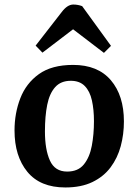

<svg xmlns="http://www.w3.org/2000/svg" viewBox="-20 -811 610 846"><path d="M268 15Q157 15 100.5 -54Q44 -123 44 -236Q44 -312 69.5 -378Q95 -444 151.5 -484.5Q208 -525 302 -525Q411 -525 468.5 -457.5Q526 -390 526 -276Q526 -219 512 -167Q498 -115 467.5 -74Q437 -33 387.5 -9Q338 15 268 15ZM276 -55Q324 -55 349.5 -86.5Q375 -118 384.5 -168.5Q394 -219 394 -277Q394 -328 385 -368.5Q376 -409 353.5 -432Q331 -455 292 -455Q248 -455 223 -427Q198 -399 188 -349Q178 -299 178 -232Q178 -152 200 -103.5Q222 -55 276 -55ZM469 -609 438 -578 302 -682 167 -579 137 -610 252 -758Q277 -791 303 -791Q323 -791 342 -784Z"/></svg>

Font: Literata 12pt SemiBold
Style: Italic
Weight: 600
Italic angle: -2°
Designer: Latin by Veronika Burian and Jose Scaglione. Greek by Irene Vlachou. Cyrillic by Vera Evstafieva
Foundry: TypeTogether
Version: Version 3.002